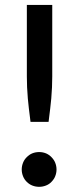

<svg xmlns="http://www.w3.org/2000/svg" viewBox="-20 -740 315 768"><path d="M87.4 -720.2H189V-434.1Q189 -391.6 185.1 -346.2Q182.1 -313.5 174.3 -252.4H102.1Q94.2 -313.5 91.3 -346.2Q87.4 -391.6 87.4 -434.1ZM72.3 -89.4Q77.1 -101.6 86.9 -111.3Q97.2 -121.6 108.9 -126.5Q122.1 -131.8 136.7 -131.8Q150.9 -131.8 164.1 -126.5Q175.8 -121.6 186 -111.3Q196.3 -100.6 200.7 -89.4Q206.1 -76.2 206.1 -62Q206.1 -47.9 200.7 -34.7Q196.3 -23.4 186 -12.7Q176.8 -2.9 164.1 2Q150.9 7.3 136.7 7.3Q122.1 7.3 108.9 2Q96.7 -2.9 86.9 -12.7Q77.1 -22.5 72.3 -34.7Q66.9 -47.9 66.9 -62Q66.9 -76.2 72.3 -89.4Z"/></svg>

Font: Lato-SemiBold
Style: Regular
Weight: 500
Designer: Lukasz Dziedzic with Adam Twardoch and Botio Nikoltchev
Foundry: tyPoland Lukasz Dziedzic
Version: ""